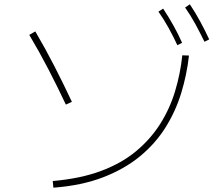

<svg xmlns="http://www.w3.org/2000/svg" viewBox="-20 -852 1040 892"><path d="M228 20 225 -11Q353 -22 448.5 -57.5Q544 -93 611.5 -149Q679 -205 724 -276Q769 -347 793.5 -428.5Q818 -510 827 -595L858 -594Q848 -505 822 -420Q796 -335 749 -260Q702 -185 630.5 -126Q559 -67 459.5 -28.5Q360 10 228 20ZM314 -379 286 -366Q247 -449 205 -530Q163 -611 116 -690L144 -706Q191 -626 233 -544Q275 -462 314 -379ZM804 -642Q785 -683 763.5 -722Q742 -761 716 -798L738 -812Q763 -774 785.5 -734Q808 -694 826 -653ZM930 -658Q910 -699 888 -739.5Q866 -780 840 -817L862 -832Q888 -793 910.5 -751.5Q933 -710 952 -669Z"/></svg>

Font: Murecho Thin ExtraLight
Style: Regular
Weight: 250
Version: Version 1.010